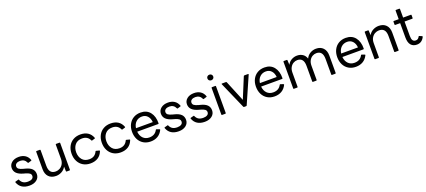

<svg xmlns="http://www.w3.org/2000/svg" viewBox="73 -1995 7283 3279"><g transform="rotate(-20 3715.0 -355.5)"><path d="M36 -124 35 -128Q35 -134 43 -137L95 -151Q97 -152 100 -152Q107 -152 108 -145Q127 -102 160 -82.5Q193 -63 244 -63Q290 -63 317.5 -80.5Q345 -98 345 -132Q345 -161 322 -178.5Q299 -196 246 -211L216 -219Q134 -242 96.5 -280.5Q59 -319 59 -375Q59 -436 107.5 -475.5Q156 -515 235 -515Q302 -515 350 -484.5Q398 -454 420 -393Q421 -391 421 -388Q421 -385 419 -383Q417 -381 414 -380L362 -364Q360 -363 357 -363Q352 -363 348 -370Q315 -443 234 -443Q192 -443 166.5 -425Q141 -407 141 -375Q141 -346 164.5 -328Q188 -310 245 -295L273 -288Q355 -267 391.5 -229.5Q428 -192 428 -134Q428 -69 377.5 -29.5Q327 10 247 10Q167 10 113.5 -23.5Q60 -57 36 -124Z M548 -177V-495Q548 -505 558 -505H617Q628 -505 628 -495V-211Q628 -138 657.5 -101Q687 -64 749 -64Q787 -64 822.5 -83.5Q858 -103 881 -142Q904 -181 904 -238V-495Q904 -505 915 -505H974Q984 -505 984 -495V-11Q984 0 974 0H922Q911 0 911 -11L908 -94Q882 -44 832 -17Q782 10 728 10Q643 10 595.5 -40Q548 -90 548 -177Z M1104 -253Q1104 -330 1135 -389.5Q1166 -449 1223 -482Q1280 -515 1355 -515Q1434 -515 1488.5 -480.5Q1543 -446 1569 -377L1570 -373Q1570 -367 1562 -364L1512 -349L1508 -348Q1502 -348 1499 -356Q1460 -441 1359 -441Q1275 -441 1230.5 -387Q1186 -333 1186 -253Q1186 -172 1230.5 -118Q1275 -64 1359 -64Q1462 -64 1502 -154Q1506 -163 1515 -160L1569 -146Q1580 -143 1575 -133Q1548 -62 1491.5 -26Q1435 10 1355 10Q1279 10 1222.5 -23.5Q1166 -57 1135 -116.5Q1104 -176 1104 -253Z M1653 -253Q1653 -330 1684 -389.5Q1715 -449 1772 -482Q1829 -515 1904 -515Q1983 -515 2037.5 -480.5Q2092 -446 2118 -377L2119 -373Q2119 -367 2111 -364L2061 -349L2057 -348Q2051 -348 2048 -356Q2009 -441 1908 -441Q1824 -441 1779.5 -387Q1735 -333 1735 -253Q1735 -172 1779.5 -118Q1824 -64 1908 -64Q2011 -64 2051 -154Q2055 -163 2064 -160L2118 -146Q2129 -143 2124 -133Q2097 -62 2040.5 -26Q1984 10 1904 10Q1828 10 1771.5 -23.5Q1715 -57 1684 -116.5Q1653 -176 1653 -253Z M2202 -253Q2202 -329 2232.5 -388.5Q2263 -448 2319 -481.5Q2375 -515 2449 -515Q2559 -515 2619.5 -439.5Q2680 -364 2678 -238Q2678 -227 2667 -227H2286Q2293 -151 2336.5 -107Q2380 -63 2449 -63Q2553 -63 2596 -148Q2600 -156 2610 -153L2660 -135Q2665 -133 2666.5 -129.5Q2668 -126 2666 -122Q2634 -56 2578.5 -23Q2523 10 2449 10Q2374 10 2318 -24Q2262 -58 2232 -117.5Q2202 -177 2202 -253ZM2592 -290Q2587 -359 2549 -401Q2511 -443 2449 -443Q2384 -443 2340 -401.5Q2296 -360 2287 -290Z M2748 -124 2747 -128Q2747 -134 2755 -137L2807 -151Q2809 -152 2812 -152Q2819 -152 2820 -145Q2839 -102 2872 -82.5Q2905 -63 2956 -63Q3002 -63 3029.5 -80.5Q3057 -98 3057 -132Q3057 -161 3034 -178.5Q3011 -196 2958 -211L2928 -219Q2846 -242 2808.5 -280.5Q2771 -319 2771 -375Q2771 -436 2819.5 -475.5Q2868 -515 2947 -515Q3014 -515 3062 -484.5Q3110 -454 3132 -393Q3133 -391 3133 -388Q3133 -385 3131 -383Q3129 -381 3126 -380L3074 -364Q3072 -363 3069 -363Q3064 -363 3060 -370Q3027 -443 2946 -443Q2904 -443 2878.5 -425Q2853 -407 2853 -375Q2853 -346 2876.5 -328Q2900 -310 2957 -295L2985 -288Q3067 -267 3103.5 -229.5Q3140 -192 3140 -134Q3140 -69 3089.5 -29.5Q3039 10 2959 10Q2879 10 2825.5 -23.5Q2772 -57 2748 -124Z M3221 -124 3220 -128Q3220 -134 3228 -137L3280 -151Q3282 -152 3285 -152Q3292 -152 3293 -145Q3312 -102 3345 -82.5Q3378 -63 3429 -63Q3475 -63 3502.5 -80.5Q3530 -98 3530 -132Q3530 -161 3507 -178.5Q3484 -196 3431 -211L3401 -219Q3319 -242 3281.5 -280.5Q3244 -319 3244 -375Q3244 -436 3292.5 -475.5Q3341 -515 3420 -515Q3487 -515 3535 -484.5Q3583 -454 3605 -393Q3606 -391 3606 -388Q3606 -385 3604 -383Q3602 -381 3599 -380L3547 -364Q3545 -363 3542 -363Q3537 -363 3533 -370Q3500 -443 3419 -443Q3377 -443 3351.5 -425Q3326 -407 3326 -375Q3326 -346 3349.5 -328Q3373 -310 3430 -295L3458 -288Q3540 -267 3576.5 -229.5Q3613 -192 3613 -134Q3613 -69 3562.5 -29.5Q3512 10 3432 10Q3352 10 3298.5 -23.5Q3245 -57 3221 -124Z M3723 -670Q3723 -692 3738 -706.5Q3753 -721 3776 -721Q3799 -721 3814 -706.5Q3829 -692 3829 -670Q3829 -648 3814 -633.5Q3799 -619 3776 -619Q3753 -619 3738 -633.5Q3723 -648 3723 -670ZM3747 0Q3736 0 3736 -11V-495Q3736 -505 3747 -505H3806Q3816 -505 3816 -495V-11Q3816 0 3806 0Z M4146 0Q4137 0 4134 -8L3921 -493Q3919 -497 3919 -499Q3919 -505 3929 -505H3999Q4008 -505 4012 -497L4167 -121L4322 -497Q4326 -505 4335 -505H4401Q4414 -505 4409 -493L4196 -8Q4191 0 4183 0Z M4454 -253Q4454 -329 4484.5 -388.5Q4515 -448 4571 -481.5Q4627 -515 4701 -515Q4811 -515 4871.5 -439.5Q4932 -364 4930 -238Q4930 -227 4919 -227H4538Q4545 -151 4588.5 -107Q4632 -63 4701 -63Q4805 -63 4848 -148Q4852 -156 4862 -153L4912 -135Q4917 -133 4918.5 -129.5Q4920 -126 4918 -122Q4886 -56 4830.5 -23Q4775 10 4701 10Q4626 10 4570 -24Q4514 -58 4484 -117.5Q4454 -177 4454 -253ZM4844 -290Q4839 -359 4801 -401Q4763 -443 4701 -443Q4636 -443 4592 -401.5Q4548 -360 4539 -290Z M5053 0Q5042 0 5042 -11V-495Q5042 -505 5053 -505H5104Q5115 -505 5115 -495L5119 -411Q5144 -461 5191.5 -488Q5239 -515 5293 -515Q5354 -515 5396.5 -485.5Q5439 -456 5456 -402Q5481 -456 5531 -485.5Q5581 -515 5639 -515Q5720 -515 5767 -465Q5814 -415 5814 -328V-11Q5814 0 5804 0H5745Q5734 0 5734 -11V-295Q5734 -441 5618 -441Q5580 -441 5546 -421.5Q5512 -402 5490 -363Q5468 -324 5468 -267V-11Q5468 0 5458 0H5399Q5388 0 5388 -11V-295Q5388 -441 5272 -441Q5234 -441 5200 -421.5Q5166 -402 5144 -363Q5122 -324 5122 -267V-11Q5122 0 5112 0Z M5931 -253Q5931 -329 5961.5 -388.5Q5992 -448 6048 -481.5Q6104 -515 6178 -515Q6288 -515 6348.5 -439.5Q6409 -364 6407 -238Q6407 -227 6396 -227H6015Q6022 -151 6065.5 -107Q6109 -63 6178 -63Q6282 -63 6325 -148Q6329 -156 6339 -153L6389 -135Q6394 -133 6395.5 -129.5Q6397 -126 6395 -122Q6363 -56 6307.5 -23Q6252 10 6178 10Q6103 10 6047 -24Q5991 -58 5961 -117.5Q5931 -177 5931 -253ZM6321 -290Q6316 -359 6278 -401Q6240 -443 6178 -443Q6113 -443 6069 -401.5Q6025 -360 6016 -290Z M6530 0Q6519 0 6519 -11V-495Q6519 -505 6530 -505H6581Q6592 -505 6592 -495L6596 -412Q6622 -462 6672 -488.5Q6722 -515 6777 -515Q6862 -515 6910 -465.5Q6958 -416 6958 -328V-11Q6958 0 6948 0H6889Q6878 0 6878 -11V-295Q6878 -368 6848 -404.5Q6818 -441 6756 -441Q6718 -441 6682 -421.5Q6646 -402 6622.5 -363Q6599 -324 6599 -267V-11Q6599 0 6589 0Z M7140 -175V-433H7051Q7041 -433 7041 -443V-495Q7041 -505 7051 -505H7140V-660Q7140 -670 7150 -670H7209Q7220 -670 7220 -660V-505H7360Q7370 -505 7370 -495V-443Q7370 -433 7360 -433H7220V-173Q7220 -116 7237.5 -90Q7255 -64 7293 -64Q7336 -64 7358 -110Q7363 -120 7372 -115L7417 -96Q7427 -91 7421 -79Q7377 10 7286 10Q7216 10 7178 -35.5Q7140 -81 7140 -175Z"/></g></svg>

Font: LINE Seed Sans KR Regular
Style: Regular
Weight: 400
Designer: LINE VX Design & Sandoll Inc & Dalton Maag Ltd
Foundry: Sandoll Inc.
Version: Version 1.000